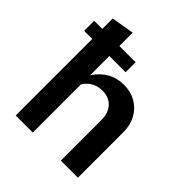

<svg xmlns="http://www.w3.org/2000/svg" viewBox="-201 -869 1002 1002"><g transform="rotate(45 300.0 -368.5)"><path d="M76 0V-565H16V-639H76V-716L202 -737V-639H322V-565H202V-423Q231 -467 271.5 -490Q312 -513 362 -513Q413 -513 452 -490.5Q491 -468 513 -428Q535 -388 535 -335V0H409V-299Q409 -351 381 -381.5Q353 -412 305 -412Q273 -412 247 -398.5Q221 -385 202 -356V0Z"/></g></svg>

Font: Red Hat Text SemiBold
Style: Regular
Weight: 600
Designer: Pentagram, MCKL
Foundry: MCKL
Version: Version 1.030